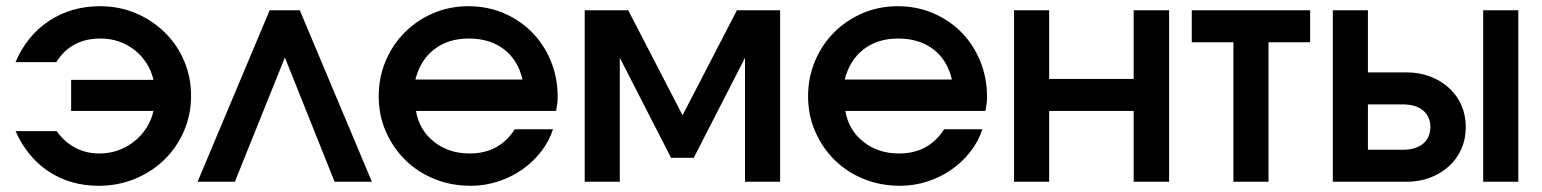

<svg xmlns="http://www.w3.org/2000/svg" viewBox="-20 -585 4964 618"><path d="M162 -163Q215 -91 300 -91Q332 -91 360 -101Q388 -111 411 -129Q434 -147 450.5 -172Q467 -197 474 -228H209V-328H474Q467 -358 451 -382.5Q435 -407 412.5 -424.5Q390 -442 362.5 -451.5Q335 -461 303 -461Q209 -461 161 -385H30Q66 -470 137.5 -517.5Q209 -565 302 -565Q364 -565 417 -542.5Q470 -520 510 -481Q550 -442 572.5 -389.5Q595 -337 595 -276Q595 -216 572 -163Q549 -110 509 -71Q469 -32 414.5 -9.5Q360 13 298 13Q207 13 137.5 -32.5Q68 -78 30 -163Z M848 -552H945L1177 0H1057L897 -400L736 0H616Z M1760 -169Q1747 -129 1720.5 -95.5Q1694 -62 1659 -38Q1624 -14 1582 -0.5Q1540 13 1495 13Q1432 13 1378 -9Q1324 -31 1284.5 -70Q1245 -109 1222 -161.5Q1199 -214 1199 -275Q1199 -336 1221.5 -389Q1244 -442 1283 -481Q1322 -520 1374.5 -542.5Q1427 -565 1488 -565Q1549 -565 1601.5 -542.5Q1654 -520 1692.5 -481Q1731 -442 1753 -388.5Q1775 -335 1775 -273Q1775 -259 1773.5 -249.5Q1772 -240 1770 -228H1319Q1329 -167 1376.5 -129Q1424 -91 1492 -91Q1587 -91 1637 -169ZM1662 -329Q1647 -392 1602 -426.5Q1557 -461 1489 -461Q1423 -461 1378 -426.5Q1333 -392 1317 -329Z M1862 -552H2002L2177 -214L2352 -552H2491V0H2378V-399L2213 -77H2140L1975 -399V0H1862Z M3142 -169Q3129 -129 3102.5 -95.5Q3076 -62 3041 -38Q3006 -14 2964 -0.5Q2922 13 2877 13Q2814 13 2760 -9Q2706 -31 2666.5 -70Q2627 -109 2604 -161.5Q2581 -214 2581 -275Q2581 -336 2603.5 -389Q2626 -442 2665 -481Q2704 -520 2756.5 -542.5Q2809 -565 2870 -565Q2931 -565 2983.5 -542.5Q3036 -520 3074.5 -481Q3113 -442 3135 -388.5Q3157 -335 3157 -273Q3157 -259 3155.5 -249.5Q3154 -240 3152 -228H2701Q2711 -167 2758.5 -129Q2806 -91 2874 -91Q2969 -91 3019 -169ZM3044 -329Q3029 -392 2984 -426.5Q2939 -461 2871 -461Q2805 -461 2760 -426.5Q2715 -392 2699 -329Z M3244 -552H3357V-331H3629V-552H3743V0H3629V-228H3357V0H3244Z M3950 -449H3816V-552H4197V-449H4063V0H3950Z M4495 -103Q4537 -103 4560.5 -122.5Q4584 -142 4584 -176Q4584 -210 4560.5 -229.5Q4537 -249 4495 -249H4383V-103ZM4270 -552H4383V-352H4508Q4549 -352 4584 -338.5Q4619 -325 4644.5 -301.5Q4670 -278 4684 -246Q4698 -214 4698 -176Q4698 -138 4684 -106Q4670 -74 4644.5 -50.5Q4619 -27 4584 -13.5Q4549 0 4508 0H4270ZM4754 -552H4867V0H4754Z"/></svg>

Font: Involve SemiBold
Style: Regular
Weight: 600
Designer: Stefan Peev
Foundry: Context Ltd.
Version: Version 1.001